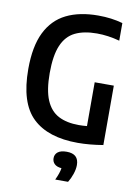

<svg xmlns="http://www.w3.org/2000/svg" viewBox="-105 -818 809 1127"><g transform="rotate(10 300.0 -254.0)"><path d="M398 7.5Q220 7.5 128.5 -80Q37 -167.5 37 -369.5Q37 -504.5 78.2 -588.2Q119.5 -672 197.8 -710.8Q276 -749.5 387.5 -749.5Q428 -749.5 464 -744.8Q500 -740 534 -730.5V-625.5Q464 -644.5 398.5 -644.5Q320.5 -644.5 268.8 -619.2Q217 -594 191 -533.5Q165 -473 165 -368Q165 -266 190.2 -206.8Q215.5 -147.5 264.5 -122Q313.5 -96.5 386 -96.5Q410.5 -96.5 434.5 -99V-360H548.5V-6Q467.5 7.5 398 7.5ZM305.5 242.5Q325.5 200.5 330 170.5Q301.5 168 287.8 154.5Q274 141 274 120.5Q274 97.5 291.2 83.8Q308.5 70 344 70Q416 70 416 137Q416 161.5 406.2 190.5Q396.5 219.5 382 242.5Z"/></g></svg>

Font: Encode Sans Condensed Condensed SemiBold
Style: Regular
Weight: 600
Width: 3
Designer: Multiple Designers
Foundry: Impallari Type
Version: Version 3.000; ttfautohint (v1.8.3) -l 8 -r 50 -G 200 -x 14 